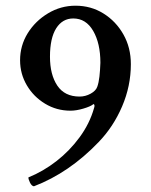

<svg xmlns="http://www.w3.org/2000/svg" viewBox="-20 -651 533 677"><path d="M99.6 5.9Q91.8 4.9 85.9 -6.8Q80.1 -18.6 80.1 -25.4Q132.8 -46.9 179.2 -83Q225.6 -119.1 260.7 -167Q295.9 -214.8 311.5 -269.5Q315.4 -280.3 310.5 -284.2L308.6 -283.2Q298.8 -275.4 273.9 -268.1Q249 -260.7 228.5 -260.7Q179.7 -260.7 139.2 -285.2Q98.6 -309.6 74.7 -350.1Q50.8 -390.6 50.8 -438.5Q50.8 -490.2 77.6 -533.7Q104.5 -577.1 149.4 -604Q194.3 -630.9 246.1 -630.9Q300.8 -630.9 344.7 -603.5Q388.7 -576.2 415 -529.8Q441.4 -483.4 441.4 -424.8Q441.4 -347.7 410.6 -275.9Q379.9 -204.1 328.1 -150.4Q224.6 -42 99.6 5.9ZM260.7 -310.5Q281.2 -310.5 299.8 -320.8Q318.4 -331.1 323.2 -345.7Q328.1 -359.4 330.6 -380.9Q333 -402.3 334 -429.7Q334 -498 308.6 -542Q283.2 -585.9 238.3 -585.9Q200.2 -585.9 178.2 -551.3Q156.2 -516.6 156.2 -451.2Q156.2 -387.7 182.1 -349.1Q208 -310.5 260.7 -310.5Z"/></svg>

Font: Crimson Text SemiBold
Style: Regular
Weight: 600
Designer: Sebastian Kosch
Foundry: Sebastian Kosch
Version: Version 1.100; ttfautohint (v1.8.4)